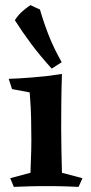

<svg xmlns="http://www.w3.org/2000/svg" viewBox="-20 -730 356 750"><path d="M222 -441Q220 -384 219.5 -331.5Q219 -279 219 -228Q219 -191 220 -141Q221 -91 222 -55L302 -34L287 0Q261 -1 235 -2Q209 -3 161 -3Q117 -3 90.5 -2Q64 -1 34 0L20 -34L99 -55Q101 -104 102 -143Q103 -182 102 -226Q102 -249 101.5 -268Q101 -287 100 -310Q99 -333 96 -369L27 -382L14 -422Q49 -423 106.5 -427.5Q164 -432 222 -441ZM99 -710Q108 -706 118 -701Q128 -696 136 -693Q151 -641 170.5 -591.5Q190 -542 221 -487L182 -462Q135 -514 101.5 -559Q68 -604 38 -651Q50 -670 66 -684.5Q82 -699 99 -710Z"/></svg>

Font: Ruwudu SemiBold
Style: Regular
Weight: 600
Designer: Becca Hirsbrunner Spalinger
Foundry: SIL International
Version: Version 3.000